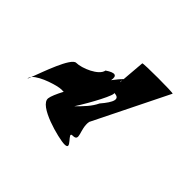

<svg xmlns="http://www.w3.org/2000/svg" viewBox="-132 -839 1056 1056"><g transform="rotate(45 396.0 -311.0)"><path d="M62 -117C60 -107 64 -115 71 -134C66 -128 63 -123 62 -117ZM71 -134C105 -172 209 -202 237 -202C243 -202 249 -201 254 -202C234 -164 221 -133 219 -117C209 -53 418 0 461 0C524 0 416 -66 459 -66C515 -66 460 -118 470 -183L685 -618C686 -624 450 -624 449 -618L438 -484C425 -472 410 -453 393 -431C401 -473 381 -479 334 -447C327 -402 233 -363 190 -363C152 -363 95 -196 71 -134ZM351 -186C401 -263 471 -394 454 -394C506 -394 489 -354 439 -296C419 -254 389 -224 351 -186ZM437 -472 436 -458C434 -463 434 -468 437 -472Z"/></g></svg>

Font: Ampere
Style: SCSuCndIta
Weight: 400
Version: Version 1